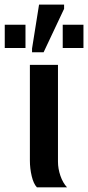

<svg xmlns="http://www.w3.org/2000/svg" viewBox="-62 -808 379 828"><path d="M97.2 0Q82.5 -15.6 74.7 -48.6Q66.9 -81.5 66.9 -115.2V-528.3H188V-110.8Q188 -80.6 198.5 -50Q209 -19.5 227.1 0ZM214.4 -770 126 -582.5H76.2V-598.6L106.4 -788.1H214.4ZM47.9 -701.2V-601.1H-41.5V-701.2ZM297.9 -701.2V-601.1H208.5V-701.2Z"/></svg>

Font: Arimo SemiBold
Style: Regular
Weight: 600
Designer: Steve Matteson
Foundry: Monotype Imaging Inc.
Version: Version 1.33